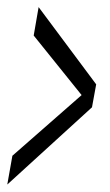

<svg xmlns="http://www.w3.org/2000/svg" viewBox="-52 -506 301 527"><path d="M-32 0.5 -18 -78.5 172 -245 40.5 -408.5 54 -486.5 212 -274.5 200.5 -211.5Z"/></svg>

Font: Anybody Condensed Regular
Style: Italic
Weight: 400
Width: 3
Italic angle: -10°
Designer: Tyler Finck
Foundry: Etcetera Type Company
Version: Version 1.010; ttfautohint (v1.8.3) -l 8 -r 50 -G 200 -x 14 